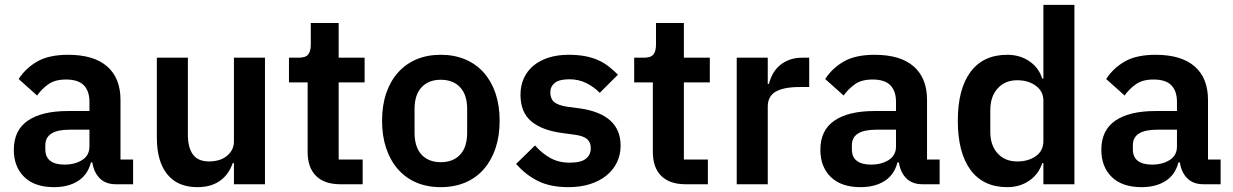

<svg xmlns="http://www.w3.org/2000/svg" viewBox="-20 -760 5085 792"><path d="M458 0Q416 0 391.5 -24.5Q367 -49 361 -90H355Q342 -39 302 -13.5Q262 12 203 12Q123 12 80 -30Q37 -72 37 -142Q37 -223 95 -262.5Q153 -302 260 -302H349V-340Q349 -384 326 -408Q303 -432 252 -432Q207 -432 179.5 -412.5Q152 -393 133 -366L57 -434Q86 -479 134 -506.5Q182 -534 261 -534Q367 -534 422 -486Q477 -438 477 -348V-102H529V0ZM246 -81Q289 -81 319 -100Q349 -119 349 -156V-225H267Q167 -225 167 -161V-144Q167 -112 187.5 -96.5Q208 -81 246 -81Z M945 -87H940Q933 -67 921.5 -49.5Q910 -32 892.5 -18Q875 -4 850.5 4Q826 12 794 12Q713 12 670 -41Q627 -94 627 -192V-522H755V-205Q755 -151 776 -122.5Q797 -94 843 -94Q862 -94 880.5 -99Q899 -104 913 -114.5Q927 -125 936 -140.5Q945 -156 945 -177V-522H1073V0H945Z M1384 0Q1318 0 1283.5 -34.5Q1249 -69 1249 -133V-420H1172V-522H1212Q1241 -522 1251.5 -535.5Q1262 -549 1262 -576V-665H1377V-522H1484V-420H1377V-102H1476V0Z M1798 12Q1742 12 1697.5 -7Q1653 -26 1621.5 -62Q1590 -98 1573 -148.5Q1556 -199 1556 -262Q1556 -325 1573 -375Q1590 -425 1621.5 -460.5Q1653 -496 1697.5 -515Q1742 -534 1798 -534Q1854 -534 1899 -515Q1944 -496 1975.5 -460.5Q2007 -425 2024 -375Q2041 -325 2041 -262Q2041 -199 2024 -148.5Q2007 -98 1975.5 -62Q1944 -26 1899 -7Q1854 12 1798 12ZM1798 -91Q1849 -91 1878 -122Q1907 -153 1907 -213V-310Q1907 -369 1878 -400Q1849 -431 1798 -431Q1748 -431 1719 -400Q1690 -369 1690 -310V-213Q1690 -153 1719 -122Q1748 -91 1798 -91Z M2325 12Q2250 12 2199 -13.5Q2148 -39 2109 -84L2187 -160Q2216 -127 2250.5 -108Q2285 -89 2330 -89Q2376 -89 2396.5 -105Q2417 -121 2417 -149Q2417 -172 2402.5 -185.5Q2388 -199 2353 -204L2301 -211Q2216 -222 2171.5 -259.5Q2127 -297 2127 -369Q2127 -407 2141 -437.5Q2155 -468 2181 -489.5Q2207 -511 2243.5 -522.5Q2280 -534 2325 -534Q2363 -534 2392.5 -528.5Q2422 -523 2446 -512.5Q2470 -502 2490 -486.5Q2510 -471 2529 -452L2454 -377Q2431 -401 2399 -417Q2367 -433 2329 -433Q2287 -433 2268.5 -418Q2250 -403 2250 -379Q2250 -353 2265.5 -339.5Q2281 -326 2318 -320L2371 -313Q2540 -289 2540 -159Q2540 -121 2524.5 -89.5Q2509 -58 2481 -35.5Q2453 -13 2413.5 -0.5Q2374 12 2325 12Z M2808 0Q2742 0 2707.5 -34.5Q2673 -69 2673 -133V-420H2596V-522H2636Q2665 -522 2675.5 -535.5Q2686 -549 2686 -576V-665H2801V-522H2908V-420H2801V-102H2900V0Z M3019 0V-522H3147V-414H3152Q3157 -435 3167.5 -454.5Q3178 -474 3195 -489Q3212 -504 3235.5 -513Q3259 -522 3290 -522H3318V-401H3278Q3213 -401 3180 -382Q3147 -363 3147 -320V0Z M3785 0Q3743 0 3718.5 -24.5Q3694 -49 3688 -90H3682Q3669 -39 3629 -13.5Q3589 12 3530 12Q3450 12 3407 -30Q3364 -72 3364 -142Q3364 -223 3422 -262.5Q3480 -302 3587 -302H3676V-340Q3676 -384 3653 -408Q3630 -432 3579 -432Q3534 -432 3506.5 -412.5Q3479 -393 3460 -366L3384 -434Q3413 -479 3461 -506.5Q3509 -534 3588 -534Q3694 -534 3749 -486Q3804 -438 3804 -348V-102H3856V0ZM3573 -81Q3616 -81 3646 -100Q3676 -119 3676 -156V-225H3594Q3494 -225 3494 -161V-144Q3494 -112 3514.5 -96.5Q3535 -81 3573 -81Z M4284 -87H4279Q4265 -42 4226 -15Q4187 12 4135 12Q4036 12 3983.5 -59Q3931 -130 3931 -262Q3931 -393 3983.5 -463.5Q4036 -534 4135 -534Q4187 -534 4226 -507.5Q4265 -481 4279 -436H4284V-740H4412V0H4284ZM4176 -94Q4222 -94 4253 -116Q4284 -138 4284 -179V-345Q4284 -383 4253 -406Q4222 -429 4176 -429Q4126 -429 4095.5 -395.5Q4065 -362 4065 -306V-216Q4065 -160 4095.5 -127Q4126 -94 4176 -94Z M4944 0Q4902 0 4877.5 -24.5Q4853 -49 4847 -90H4841Q4828 -39 4788 -13.5Q4748 12 4689 12Q4609 12 4566 -30Q4523 -72 4523 -142Q4523 -223 4581 -262.5Q4639 -302 4746 -302H4835V-340Q4835 -384 4812 -408Q4789 -432 4738 -432Q4693 -432 4665.5 -412.5Q4638 -393 4619 -366L4543 -434Q4572 -479 4620 -506.5Q4668 -534 4747 -534Q4853 -534 4908 -486Q4963 -438 4963 -348V-102H5015V0ZM4732 -81Q4775 -81 4805 -100Q4835 -119 4835 -156V-225H4753Q4653 -225 4653 -161V-144Q4653 -112 4673.5 -96.5Q4694 -81 4732 -81Z"/></svg>

Font: IBM Plex Sans Thai SemiBold
Style: Regular
Weight: 600
Designer: Mike Abbink, Paul van der Laan, Pieter van Rosmalen, Ben Mitchell, Mark Frömberg
Foundry: Bold Monday
Version: Version 1.1